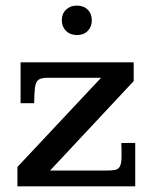

<svg xmlns="http://www.w3.org/2000/svg" viewBox="-20 -658 543 678"><path d="M41.5 0V-68.4L336.9 -383.3H147.9Q126 -383.3 116.2 -376.5Q106.4 -369.6 103.8 -350.3Q101.1 -331.1 100.6 -293.5H52.7V-438H452.1V-371.6L156.7 -55.7H352.1Q372.1 -55.7 384.8 -57.6Q397.5 -59.6 403.3 -70.3Q409.2 -81.1 409.2 -106.4Q409.2 -107.4 409.2 -118.4Q409.2 -129.4 408.9 -140.6Q408.7 -151.9 408.2 -152.8Q412.6 -152.8 422.9 -153.1Q433.1 -153.3 443.6 -153.3Q454.1 -153.3 457.5 -153.3V0ZM252 -534.2Q228 -534.2 213.1 -549.1Q198.2 -564 198.2 -586.4Q198.2 -609.4 213.1 -623.8Q228 -638.2 251.5 -638.2Q275.4 -638.2 289.8 -623.8Q304.2 -609.4 304.2 -585.9Q304.2 -563.5 289.8 -548.8Q275.4 -534.2 252 -534.2Z"/></svg>

Font: Kameron Medium
Style: Regular
Weight: 500
Designer: Vernon Adams
Foundry: Vernon Adams
Version: Version 1.100